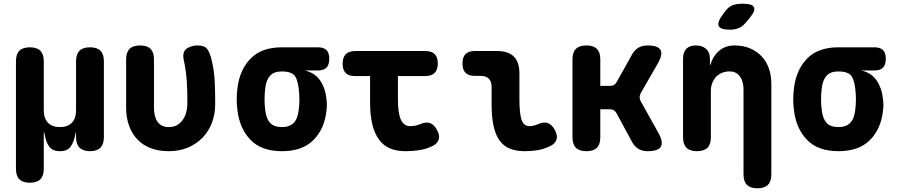

<svg xmlns="http://www.w3.org/2000/svg" viewBox="-20 -805 4840 1035"><path d="M141 180Q103 180 84.5 161.5Q66 143 66 105V-475Q66 -513 84.5 -531.5Q103 -550 141 -550Q179 -550 197.5 -531.5Q216 -513 216 -475V-210Q216 -167 238.5 -143.5Q261 -120 303 -120Q345 -120 367.5 -143.5Q390 -167 390 -210V-475Q390 -513 408.5 -531.5Q427 -550 465 -550Q503 -550 521.5 -531.5Q540 -513 540 -475V-65Q540 -28 521.5 -9Q503 10 465 10Q428 10 409 -9Q390 -28 390 -65V-85Q390 -95 389.5 -95Q389 -95 387 -85Q379 -40 361 -15Q343 10 303 10Q263 10 245 -15Q227 -40 220 -85Q217 -95 216.5 -95Q216 -95 216 -85V105Q216 143 197.5 161.5Q179 180 141 180Z M660 -485Q660 -523 678.5 -541.5Q697 -560 735 -560Q773 -560 791.5 -541.5Q810 -523 810 -485V-225Q810 -204 814 -185Q818 -166 827 -151.5Q836 -137 851.5 -128.5Q867 -120 890 -120Q917 -120 936 -131.5Q955 -143 967 -161.5Q979 -180 984.5 -202Q990 -224 990 -245Q990 -278 989.5 -307.5Q989 -337 987 -365.5Q985 -394 981 -423Q977 -452 970 -485Q969 -490 968.5 -493.5Q968 -497 968 -502Q968 -534 992.5 -547Q1017 -560 1045 -560Q1084 -560 1098 -539.5Q1112 -519 1120 -485Q1128 -453 1132 -423.5Q1136 -394 1137.5 -365Q1139 -336 1139.5 -306.5Q1140 -277 1140 -244Q1140 -190 1122.5 -143.5Q1105 -97 1072 -63Q1039 -29 993 -9.5Q947 10 890 10Q836 10 793.5 -6Q751 -22 721.5 -52.5Q692 -83 676 -126.5Q660 -170 660 -224Z M1693 -425H1623Q1677 -413 1705.5 -371.5Q1734 -330 1740 -270Q1742 -255 1742 -240Q1742 -225 1740 -210Q1730 -111 1670 -50.5Q1610 10 1500 10Q1390 10 1331 -50.5Q1272 -111 1260 -210Q1256 -240 1256 -270Q1256 -300 1260 -330Q1272 -429 1331 -489.5Q1390 -550 1500 -550H1693Q1725 -550 1740 -535Q1755 -520 1755 -488Q1755 -456 1740 -440.5Q1725 -425 1693 -425ZM1500 -120Q1522 -120 1537.5 -126Q1553 -132 1564 -143.5Q1575 -155 1581 -171.5Q1587 -188 1590 -210Q1594 -240 1594 -270Q1594 -300 1590 -330Q1583 -384 1563.5 -402Q1544 -420 1500 -420Q1457 -420 1436 -397Q1415 -374 1410 -330Q1406 -300 1406 -270Q1406 -240 1410 -210Q1415 -166 1435.5 -143Q1456 -120 1500 -120Z M2272 -530Q2306 -530 2323 -513.5Q2340 -497 2340 -463Q2340 -429 2323 -412Q2306 -395 2272 -395H2125V-270Q2125 -193 2141.5 -159Q2158 -125 2190 -125Q2204 -125 2218 -127.5Q2232 -130 2246 -136Q2278 -150 2299.5 -141Q2321 -132 2335 -106Q2352 -76 2345 -53.5Q2338 -31 2312 -18Q2277 -1 2240.5 4.5Q2204 10 2165 10Q2118 10 2082.5 -5Q2047 -20 2023 -52.5Q1999 -85 1987 -135Q1975 -185 1975 -254V-395H1893Q1860 -395 1843.5 -411.5Q1827 -428 1827 -461Q1827 -496 1844 -513Q1861 -530 1896 -530Z M2780 -270Q2780 -193 2791.5 -159Q2803 -125 2835 -125Q2845 -125 2856 -127.5Q2867 -130 2881 -136Q2913 -150 2934.5 -141Q2956 -132 2970 -106Q2987 -76 2980 -53.5Q2973 -31 2947 -18Q2912 -1 2878.5 4.5Q2845 10 2810 10Q2763 10 2729 -3.5Q2695 -17 2673 -47.5Q2651 -78 2640.5 -126.5Q2630 -175 2630 -244V-336Q2630 -366 2615 -381Q2600 -396 2570 -396H2540Q2506 -396 2489.5 -412.5Q2473 -429 2473 -463Q2473 -497 2489.5 -513.5Q2506 -530 2540 -530H2660Q2720 -530 2750 -500Q2780 -470 2780 -410Z M3141 10Q3103 10 3084.5 -8.5Q3066 -27 3066 -65V-485Q3066 -523 3084.5 -541.5Q3103 -560 3141 -560Q3179 -560 3197.5 -541.5Q3216 -523 3216 -485V-342H3268Q3281 -342 3290 -347.5Q3299 -353 3305 -364L3387 -511Q3401 -536 3421.5 -548Q3442 -560 3470 -560Q3527 -560 3540.5 -536Q3554 -512 3526 -463L3434 -303Q3428 -292 3428 -281Q3428 -270 3434 -259L3529 -89Q3557 -39 3542.5 -14.5Q3528 10 3471 10Q3442 10 3421.5 -2.5Q3401 -15 3387 -40L3304 -194Q3298 -205 3289 -210.5Q3280 -216 3267 -216H3216V-65Q3216 -27 3197.5 -8.5Q3179 10 3141 10Z M3812 -315V-65Q3812 -27 3793.5 -8.5Q3775 10 3737 10Q3699 10 3680.5 -8.5Q3662 -27 3662 -65V-487Q3662 -524 3679.5 -542Q3697 -560 3731 -560Q3765 -560 3786 -542Q3807 -524 3807 -487V-450Q3823 -503 3857 -531.5Q3891 -560 3939 -560Q3987 -560 4024 -544Q4061 -528 4086.5 -500.5Q4112 -473 4125 -435.5Q4138 -398 4138 -355V135Q4138 173 4119.5 191.5Q4101 210 4063 210Q4025 210 4006.5 191.5Q3988 173 3988 135V-325Q3988 -342 3984 -359Q3980 -376 3971 -389.5Q3962 -403 3948 -411.5Q3934 -420 3913 -420Q3890 -420 3871 -412Q3852 -404 3839 -389.5Q3826 -375 3819 -356Q3812 -337 3812 -315ZM4000 -683Q3983 -662 3962 -653.5Q3941 -645 3915 -645Q3864 -645 3854.5 -664.5Q3845 -684 3875 -725L3890 -745Q3910 -771 3932 -778Q3954 -785 3985 -785Q4036 -785 4044.5 -765.5Q4053 -746 4021 -708Z M4693 -425H4623Q4677 -413 4705.5 -371.5Q4734 -330 4740 -270Q4742 -255 4742 -240Q4742 -225 4740 -210Q4730 -111 4670 -50.5Q4610 10 4500 10Q4390 10 4331 -50.5Q4272 -111 4260 -210Q4256 -240 4256 -270Q4256 -300 4260 -330Q4272 -429 4331 -489.5Q4390 -550 4500 -550H4693Q4725 -550 4740 -535Q4755 -520 4755 -488Q4755 -456 4740 -440.5Q4725 -425 4693 -425ZM4500 -120Q4522 -120 4537.5 -126Q4553 -132 4564 -143.5Q4575 -155 4581 -171.5Q4587 -188 4590 -210Q4594 -240 4594 -270Q4594 -300 4590 -330Q4583 -384 4563.5 -402Q4544 -420 4500 -420Q4457 -420 4436 -397Q4415 -374 4410 -330Q4406 -300 4406 -270Q4406 -240 4410 -210Q4415 -166 4435.5 -143Q4456 -120 4500 -120Z"/></svg>

Font: Maple Mono NL ExtraBold
Style: Regular
Weight: 800
Monospace: yes
Designer: subframe7536
Version: Version 7.000